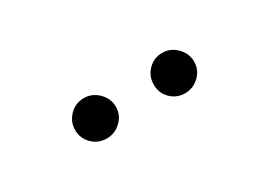

<svg xmlns="http://www.w3.org/2000/svg" viewBox="-15 -827 594 425"><g transform="rotate(-30 281.5 -614.5)"><path d="M183 -563Q161 -563 146 -578Q131 -593 131 -614Q131 -635 146 -650.5Q161 -666 183 -666Q204 -666 219.5 -650.5Q235 -635 235 -614Q235 -593 219.5 -578Q204 -563 183 -563ZM383 -563Q362 -563 347 -577.5Q332 -592 332 -614Q332 -636 347 -651Q362 -666 383 -666Q404 -666 419.5 -650.5Q435 -635 435 -614Q435 -593 419.5 -578Q404 -563 383 -563Z"/></g></svg>

Font: Inconsolata SemiExpanded Thin
Style: Regular
Weight: 100
Width: 6
Monospace: yes
Designer: Raph Levien, Cyreal, Brenton Simpson
Foundry: Raph Levien, Cyreal, Google
Version: Version 3.100; ttfautohint (v1.8.4.7-5d5b)